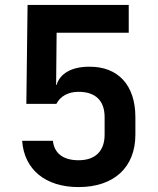

<svg xmlns="http://www.w3.org/2000/svg" viewBox="-20 -750 640 780"><path d="M342 -479C271 -479 223 -451 210 -405H208L210 -617H503V-730H92L87 -328H209C225 -359 257 -377 299 -377C369 -377 405 -340 405 -274V-203C405 -137 368 -99 299 -99C236 -99 200 -128 195 -178H70C78 -62 164 10 299 10C444 10 530 -71 530 -203V-274C530 -404 460 -480 342 -479Z"/></svg>

Font: Tekne LDO
Style: Bold
Weight: 700
Monospace: yes
Designer: Alessio Laiso, Mario Rullo, Paolo Rosset
Foundry: Alessio Laiso
Version: Version 1.000;hotconv 1.0.109;makeotfexe 2.5.65596